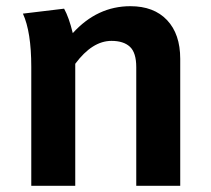

<svg xmlns="http://www.w3.org/2000/svg" viewBox="-20 -600 680 620"><path d="M401 -580Q477 -580 519.5 -535Q562 -490 562 -410V0H420V-383Q420 -430 399.5 -449Q379 -468 340 -468Q278 -468 223 -394V-148V0H81V-183V-384Q81 -497 54 -556L187 -572Q203 -543 215 -493Q294 -580 401 -580Z"/></svg>

Font: FiraGO SemiBold
Style: Regular
Weight: 600
Designer: bBox Type
Foundry: bBox Type GmbH
Version: Version 1.001;PS 001.001;hotconv 1.0.88;makeotf.lib2.5.64775